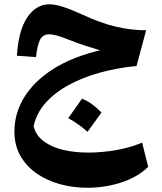

<svg xmlns="http://www.w3.org/2000/svg" viewBox="-20 -532 769 909"><path d="M60.1 -268.1Q67.4 -387.7 109.1 -449.7Q150.9 -511.7 214.4 -511.7Q241.7 -511.7 280.3 -499Q318.8 -486.3 374.5 -460.9Q457.5 -422.4 529.3 -405.5Q601.1 -388.7 671.9 -388.7L626.5 -219.7Q535.6 -210.9 453.4 -188.2Q371.1 -165.5 305.2 -129.6Q239.3 -93.8 195.8 -44.9Q152.3 3.9 139.2 65.9Q150.4 110.4 188.5 137.9Q226.6 165.5 281 178Q335.4 190.4 396.5 190.4Q464.8 190.4 533.2 178Q601.6 165.5 652.8 143.1L681.6 257.8Q630.9 307.1 554 332Q477.1 356.9 393.1 356.9Q324.7 356.9 262.7 339.6Q200.7 322.3 152.3 288.3Q104 254.4 76.2 205.1Q48.3 155.8 48.3 91.3Q48.3 3.4 95.5 -72.8Q142.6 -148.9 233.2 -206.1Q323.7 -263.2 453.6 -293.9Q423.8 -302.7 384.5 -315.4Q345.2 -328.1 308.6 -342.8Q272.9 -357.4 250.2 -363.5Q227.5 -369.6 211.9 -369.6Q183.6 -369.6 170.2 -345Q156.7 -320.3 150.4 -261.7ZM368.1 -64.8Q392.7 -55.6 415.8 -38.4Q438.8 -21.3 460.4 0.7Q427.4 46.8 394.4 92.1Q374.2 74.1 351.6 57.8Q329 41.6 303 27.5Q319.7 3.8 336 -19.1Q352.2 -41.9 368.1 -64.8Z"/></svg>

Font: Pinar DS1 Bold
Style: Regular
Weight: 700
Designer: Amin Abedi
Version: Version 3.000